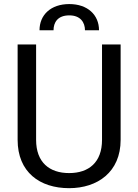

<svg xmlns="http://www.w3.org/2000/svg" viewBox="-20 -934 691 963"><path d="M491.7 -710.9V-232.4C491.7 -119.6 425.3 -65.9 326.7 -65.9C228 -65.9 161.1 -119.6 161.1 -232.4V-710.9H68.4V-232.4C68.4 -70.8 179.2 9.8 326.7 9.8C468.8 9.8 585 -70.8 585 -232.4V-710.9ZM476.6 -782.2C476.6 -859.4 419.4 -913.6 327.6 -913.6C234.9 -913.6 178.2 -859.4 178.2 -782.2H248.5C248.5 -821.3 269 -856.9 327.6 -856.9C383.8 -856.9 406.2 -821.3 406.2 -782.2Z"/></svg>

Font: Bert Sans
Style: Regular
Weight: 400
Designer: Christian Robertson (Google), Cristiano Sobral
Foundry: Google, Cristiano Sobral
Version: Version 3.101